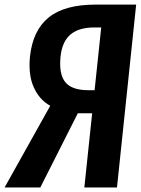

<svg xmlns="http://www.w3.org/2000/svg" viewBox="-34 -830 624 850"><path d="M-13.7 0 188.5 -361.8Q139.6 -388.7 115.2 -444.3Q96.7 -485.8 96.7 -540Q96.7 -558.6 98.6 -578.6Q110.8 -695.3 181.2 -752.4Q251.5 -809.6 389.2 -809.6H568.8L483.9 0H339.4L374 -328.6H328.6H310.5L144.5 0ZM357.4 -430.7H384.8L414.1 -708.5H383.8Q314.9 -708.5 277.8 -677Q240.7 -645.5 233.9 -578.6Q232.4 -562.5 232.4 -547.9Q232.4 -496.1 253.9 -467.8Q282.2 -430.7 357.4 -430.7Z"/></svg>

Font: Oswald
Style: Medium
Weight: 500
Designer: Vernon Adams
Foundry: Vernon Adams
Version: 3.0; ttfautohint (v0.94.23-7a4d-dirty) -l 8 -r 50 -G 150 -x 